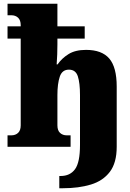

<svg xmlns="http://www.w3.org/2000/svg" viewBox="-20 -780 690 1020"><path d="M295 220V155H302Q352 155 378.5 119Q405 83 405 -10V-275Q405 -339 393.5 -374.5Q382 -410 346 -410Q310 -410 297.5 -372.5Q285 -335 285 -275V-114Q285 -87 299 -74Q313 -61 335 -61H355V0H20V-61H40Q62 -61 76 -74Q90 -87 90 -114V-575H20V-640H90V-646Q90 -673 76 -686Q62 -699 40 -699H20V-760H285V-640H430V-575H285V-544Q285 -518 284 -491Q283 -464 281 -438H286Q308 -470 344 -492.5Q380 -515 437 -515Q521 -515 560.5 -469Q600 -423 600 -320V0Q600 85 563.5 133Q527 181 462.5 200.5Q398 220 315 220Z"/></svg>

Font: Noto Serif Black
Style: Regular
Weight: 900
Designer: Monotype Design Team
Foundry: Monotype Imaging Inc.
Version: Version 2.014; ttfautohint (v1.8.4.7-5d5b)